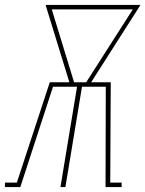

<svg xmlns="http://www.w3.org/2000/svg" viewBox="-60 -755 587 775"><path d="M-40 0V-18H8L141 -423H220L124 -735H507L308 -423H387L385 -18H431V0H366L367 -405H271L204 0H184L251 -405H154L22 0ZM239 -423H288L476 -717H149Z"/></svg>

Font: Iosevka Slab Thin
Style: Italic
Weight: 100
Italic angle: -9°
Monospace: yes
Designer: Belleve Invis
Foundry: Belleve Invis
Version: Version 11.1.1; ttfautohint (v1.8.3)